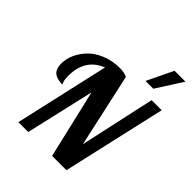

<svg xmlns="http://www.w3.org/2000/svg" viewBox="-269 -1154 1308 1308"><g transform="rotate(45 385.0 -500.0)"><path d="M673 -748H770L600 0H462L346 -496L232 0H137L291 -681Q154 -627 154 -464Q154 -450 155 -438.5Q156 -427 158 -419.5Q160 -412 161.5 -408Q163 -404 165 -399Q167 -394 168 -393Q114 -393 87.5 -415.5Q61 -438 61 -490Q61 -536 82 -581.5Q103 -627 140.5 -665Q178 -703 237.5 -726.5Q297 -750 367 -750Q407 -750 437 -736L554 -205ZM551 -811 642 -1000H747L626 -811Z"/></g></svg>

Font: Lobster Two
Style: Bold Italic
Weight: 700
Designer: Pablo Impallari
Foundry: Pablo Impallari. www.impallari.com
Version: Version 2.000